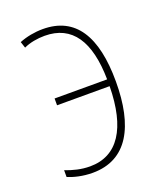

<svg xmlns="http://www.w3.org/2000/svg" viewBox="-108 -609 582 690"><g transform="rotate(-20 183.0 -263.5)"><path d="M129 10C262 10 319 -100 319 -270C319 -443 261 -537 136 -537C105 -537 73 -531 46 -520L54 -496C77 -507 107 -512 134 -512C239 -512 290 -434 292 -288H91V-262H292C290 -102 234 -15 128 -15C94 -15 64 -23 35 -34V-8C57 1 90 10 129 10Z"/></g></svg>

Font: Noto Sans Condensed Thin
Style: Regular
Weight: 100
Width: 3
Designer: Monotype Design Team
Foundry: Monotype Imaging Inc.
Version: Version 2.013